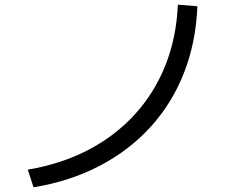

<svg xmlns="http://www.w3.org/2000/svg" viewBox="-20 -770 1040 820"><path d="M98.7 -45.4Q242.3 -69.7 357.6 -130Q473 -190.4 556.5 -282.2Q640 -374 686.8 -492Q733.6 -610 739.6 -750L823 -743.3Q817 -589.7 766 -459.5Q715 -329.3 623.9 -228.8Q532.7 -128.3 406.4 -62.2Q280 4 123.3 30Z"/></svg>

Font: M PLUS 2 Thin
Style: Regular
Weight: 100
Designer: Coji Morishita
Foundry: UNDERFOREST DESIGN
Version: Version 1.001